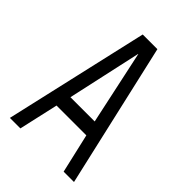

<svg xmlns="http://www.w3.org/2000/svg" viewBox="-208 -790 879 879"><g transform="rotate(45 231.5 -351.0)"><path d="M233 -623H232Q212 -532 192.5 -443.5Q173 -355 153 -264H310ZM92 -1H24L184 -701H279L439 -1H372L328 -192H135Z"/></g></svg>

Font: Marvel
Style: Bold
Weight: 700
Designer: Carolina Trebol
Foundry: Carolina Trebol
Version: Version 1.001